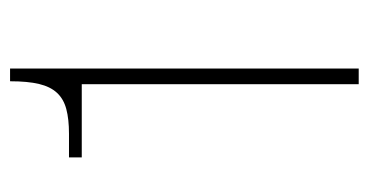

<svg xmlns="http://www.w3.org/2000/svg" viewBox="-200 -550 750 391"><g transform="rotate(-90 175.5 -355.0)"><path d="M199 0V-564H50V-590H98Q128 -590 148.5 -595.5Q169 -601 181.5 -614.5Q194 -628 199.5 -651Q205 -674 205 -710H231V0Z"/></g></svg>

Font: Geist Thin
Style: Regular
Weight: 400
Designer: Basement.studio, Andrés Briganti, Mateo Zaragoza
Foundry: Basement.studio, Vercel, Andrés Briganti, Guido Ferreyra, Mateo Zaragoza
Version: Version 1.401